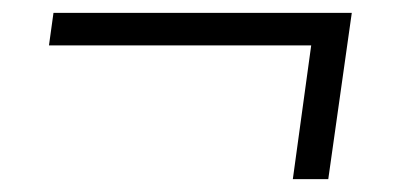

<svg xmlns="http://www.w3.org/2000/svg" viewBox="-20 -335 632 298"><path d="M63 -315H526L489.5 -57H434.5L463 -264.5H56Z"/></svg>

Font: Merriweather 120pt Black
Style: Italic
Weight: 900
Italic angle: -7.8°
Version: Version 2.101